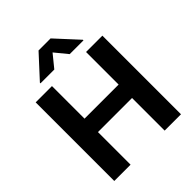

<svg xmlns="http://www.w3.org/2000/svg" viewBox="-251 -1075 1221 1221"><g transform="rotate(-45 359.5 -464.0)"><path d="M59.9 -707H206.4V-414.1H513V-707H659.9V0H513V-293.3H206.4V0H59.9ZM360.4 -855.6 291.4 -770.9H167.1V-776.2L306.3 -927.5H414.6L553.8 -776.2V-770.9H429.9Z"/></g></svg>

Font: Pretendard JP Variable
Style: Regular
Weight: 400
Designer: Base glyphs from Inter by Rasmus Andersson; Hangul glyphs from Noto Sans CJK(Source Han Sans) by Jang Soo-young and Kang
Foundry: Kil Hyung-jin
Version: Version 1.307;Glyphs 3.2 (3192)